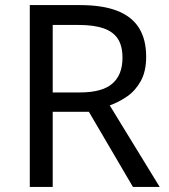

<svg xmlns="http://www.w3.org/2000/svg" viewBox="-20 -734 662 754"><path d="M294 -714Q383 -714 440.5 -691.5Q498 -669 526 -624Q554 -579 554 -511Q554 -454 533 -416Q512 -378 479.5 -355.5Q447 -333 411 -320L607 0H502L329 -295H187V0H97V-714ZM289 -636H187V-371H294Q381 -371 421 -405.5Q461 -440 461 -507Q461 -554 442.5 -582Q424 -610 386 -623Q348 -636 289 -636Z"/></svg>

Font: Noto Sans Myanmar
Style: Regular
Weight: 400
Designer: Monotype Design Team
Foundry: Monotype Imaging Inc.
Version: Version 2.107